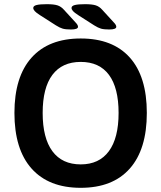

<svg xmlns="http://www.w3.org/2000/svg" viewBox="-20 -891 771 918"><path d="M49 -351Q49 -524 131 -615.5Q213 -707 366 -707Q519 -707 600.5 -616Q682 -525 682 -351Q682 -177 600.5 -85Q519 7 366 7Q213 7 131 -85Q49 -177 49 -351ZM547 -351Q547 -471 501 -533Q455 -595 366 -595Q277 -595 230.5 -533Q184 -471 184 -351Q184 -231 230.5 -168Q277 -105 366 -105Q454 -105 500.5 -168Q547 -231 547 -351ZM247 -770 172 -818Q153 -830 146 -838Q139 -846 139 -853Q139 -863 155 -867Q171 -871 204 -871Q237 -871 254.5 -865.5Q272 -860 286 -844L340 -785Q353 -772 353 -763Q353 -750 319 -750Q294 -750 280 -754Q266 -758 247 -770ZM430 -770 355 -818Q336 -830 329 -838Q322 -846 322 -853Q322 -863 338 -867Q354 -871 387 -871Q420 -871 437.5 -865.5Q455 -860 469 -844L523 -785Q536 -772 536 -763Q536 -750 502 -750Q477 -750 463 -754Q449 -758 430 -770Z"/></svg>

Font: Asap-SemiBold
Style: Regular
Weight: 600
Designer: Pablo Cosgaya
Foundry: Omnibus-Type
Version: Version 2.000; ttfautohint (v1.8)